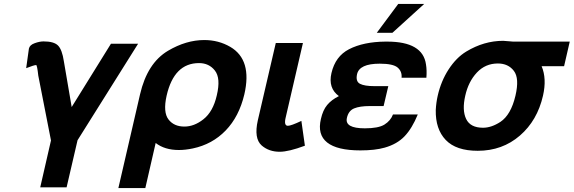

<svg xmlns="http://www.w3.org/2000/svg" viewBox="-20 -760 2937 983"><path d="M687 -536 377 -42 321 199H186L241 -41L176 -373Q170 -427 165 -427Q155 -427 114 -411L128 -511Q132 -530 158 -539Q183 -548 203 -548Q256 -548 277 -527Q298 -506 307 -446L347 -212L548 -536Z M1231 -277Q1204 -163 1135.5 -92Q1067 -21 967 0Q929 8 896 8Q823 8 777 -28L724 203H586L697 -277Q734 -437 840 -500Q933 -555 1026 -555Q1099 -555 1159 -520Q1272 -454 1231 -277ZM833 -270Q814 -185 843 -148Q871 -112 924 -112Q974 -112 1021 -149Q1071 -188 1090 -272Q1111 -360 1080 -399Q1050 -437 999 -437Q871 -437 833 -270Z M1443 -160Q1432 -116 1454 -116Q1470 -116 1523 -141L1541 -14Q1458 17 1412 17Q1357 17 1320 -15Q1279 -51 1300 -144L1392 -540H1531Z M1873 -217Q1822 -217 1793 -205Q1764 -193 1756 -156Q1744 -103 1848 -103Q1917 -103 1948 -122Q1980 -142 1992 -174H2119Q2090 -103 2051.5 -62.5Q2013 -22 1949 -4Q1900 10 1825 10Q1706 10 1655 -30.5Q1604 -71 1623 -151Q1633 -196 1655 -222.5Q1677 -249 1715 -268Q1659 -309 1677 -386Q1697 -472 1767 -508Q1841 -546 1953 -547H1962Q2145 -547 2161 -430Q2166 -400 2163 -362H2036Q2039 -394 2016 -414Q1993 -434 1924 -434Q1820 -434 1808 -380Q1800 -343 1823 -331Q1846 -319 1897 -319H1968L1944 -217ZM2019 -740H2152L1989 -592H1909Z M2556 -551Q2562 -551 2582 -549Q2602 -547 2607 -547H2897L2868 -421H2753Q2780 -357 2760 -270Q2731 -143 2642 -66Q2552 12 2426 12Q2315 12 2262 -43.5Q2209 -99 2211 -197Q2213 -235 2221 -270Q2238 -345 2277 -405Q2316 -465 2367 -496Q2458 -551 2556 -551ZM2362 -270Q2345 -196 2366.5 -151Q2388 -106 2453 -106Q2496 -106 2542 -136Q2596 -172 2619 -270Q2640 -359 2611 -397Q2582 -435 2529 -435Q2465 -435 2421.5 -388.5Q2378 -342 2362 -270Z"/></svg>

Font: Miedinger
Style: Bold-Italic
Weight: 700
Italic angle: -13°
Version: Version 001.000